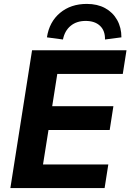

<svg xmlns="http://www.w3.org/2000/svg" viewBox="-20 -962 667 982"><path d="M33 0 144 -705H627L608 -584H273L247 -419H560L541 -297H228L200 -121H534L515 0ZM302 -760 220 -771Q232 -850 287 -896Q342 -942 424 -942Q478 -942 517.5 -920.5Q557 -899 579 -860Q601 -821 601 -771L517 -760Q518 -805 491.5 -830Q465 -855 418 -855Q372 -855 341.5 -830Q311 -805 302 -760Z"/></svg>

Font: Nunito Sans 12pt ExtraLight 12pt ExtraBold
Style: Italic
Weight: 800
Italic angle: -9°
Version: Version 3.101;gftools[0.9.27]